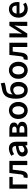

<svg xmlns="http://www.w3.org/2000/svg" viewBox="2515 -3380 879 5949"><g transform="rotate(-90 2954.5 -405.5)"><path d="M83 0V-555H447V-451H214V0Z M471 14Q453 14 439.5 11Q426 8 412 3L434 -116Q441 -115 447 -113.5Q453 -112 461 -112Q487 -112 504.5 -135Q522 -158 528 -211Q539 -297 548.5 -383.5Q558 -470 568 -555H945V0H814V-451H672Q664 -382 656 -313.5Q648 -245 638 -175Q625 -83 583.5 -34.5Q542 14 471 14Z M1245 14Q1196 14 1159.5 -7Q1123 -28 1102 -64.5Q1081 -101 1081 -149Q1081 -239 1159 -287.5Q1237 -336 1407 -355Q1406 -385 1396.5 -409.5Q1387 -434 1365.5 -448.5Q1344 -463 1307 -463Q1265 -463 1226 -447Q1187 -431 1150 -408L1103 -496Q1134 -515 1169.5 -531.5Q1205 -548 1245.5 -558.5Q1286 -569 1330 -569Q1400 -569 1446 -541Q1492 -513 1515 -459.5Q1538 -406 1538 -329V0H1431L1421 -61H1417Q1380 -30 1337 -8Q1294 14 1245 14ZM1287 -90Q1320 -90 1348.5 -105.5Q1377 -121 1407 -149V-273Q1332 -264 1288 -248Q1244 -232 1225.5 -209.5Q1207 -187 1207 -159Q1207 -122 1229.5 -106Q1252 -90 1287 -90Z M1694 0V-555H1918Q1980 -555 2028.5 -541Q2077 -527 2105 -496Q2133 -465 2133 -411Q2133 -371 2110 -339.5Q2087 -308 2040 -295V-290Q2074 -283 2100 -267Q2126 -251 2141 -224.5Q2156 -198 2156 -159Q2156 -103 2126 -68Q2096 -33 2045 -16.5Q1994 0 1930 0ZM1822 -331H1906Q1960 -331 1983.5 -349Q2007 -367 2007 -398Q2007 -430 1984 -448Q1961 -466 1909 -466H1822ZM1822 -89H1921Q1976 -89 2002 -110.5Q2028 -132 2028 -168Q2028 -201 2001 -221.5Q1974 -242 1917 -242H1822Z M2507 14Q2438 14 2377.5 -20.5Q2317 -55 2280 -120.5Q2243 -186 2243 -277Q2243 -370 2280 -435Q2317 -500 2377.5 -534.5Q2438 -569 2507 -569Q2559 -569 2606.5 -549.5Q2654 -530 2691 -492.5Q2728 -455 2749.5 -401Q2771 -347 2771 -277Q2771 -186 2734 -120.5Q2697 -55 2636.5 -20.5Q2576 14 2507 14ZM2507 -94Q2548 -94 2577 -116.5Q2606 -139 2621.5 -180.5Q2637 -222 2637 -277Q2637 -333 2621.5 -374.5Q2606 -416 2577 -438.5Q2548 -461 2507 -461Q2467 -461 2438 -438.5Q2409 -416 2393.5 -374.5Q2378 -333 2378 -277Q2378 -222 2393.5 -180.5Q2409 -139 2438 -116.5Q2467 -94 2507 -94Z M3140 14Q3011 14 2941 -79.5Q2871 -173 2871 -342Q2871 -448 2887 -522Q2903 -596 2933.5 -644.5Q2964 -693 3007 -722Q3050 -751 3103.5 -767Q3157 -783 3220 -792Q3252 -797 3273 -801.5Q3294 -806 3311 -812Q3328 -818 3345 -825L3369 -709Q3348 -693 3315.5 -684Q3283 -675 3247 -670Q3186 -661 3143 -652Q3100 -643 3071.5 -624Q3043 -605 3026.5 -568.5Q3010 -532 3003 -470Q2996 -408 2996 -313Q2996 -206 3032.5 -150Q3069 -94 3138 -94Q3175 -94 3201.5 -116Q3228 -138 3242.5 -178.5Q3257 -219 3257 -272Q3257 -326 3243 -362Q3229 -398 3201.5 -415.5Q3174 -433 3136 -433Q3102 -433 3066 -414.5Q3030 -396 2995 -348L2990 -436Q3023 -482 3071.5 -506Q3120 -530 3174 -530Q3236 -530 3285 -500.5Q3334 -471 3363 -413Q3392 -355 3392 -272Q3392 -186 3358.5 -121.5Q3325 -57 3268 -21.5Q3211 14 3140 14Z M3752 14Q3683 14 3622.5 -20.5Q3562 -55 3525 -120.5Q3488 -186 3488 -277Q3488 -370 3525 -435Q3562 -500 3622.5 -534.5Q3683 -569 3752 -569Q3804 -569 3851.5 -549.5Q3899 -530 3936 -492.5Q3973 -455 3994.5 -401Q4016 -347 4016 -277Q4016 -186 3979 -120.5Q3942 -55 3881.5 -20.5Q3821 14 3752 14ZM3752 -94Q3793 -94 3822 -116.5Q3851 -139 3866.5 -180.5Q3882 -222 3882 -277Q3882 -333 3866.5 -374.5Q3851 -416 3822 -438.5Q3793 -461 3752 -461Q3712 -461 3683 -438.5Q3654 -416 3638.5 -374.5Q3623 -333 3623 -277Q3623 -222 3638.5 -180.5Q3654 -139 3683 -116.5Q3712 -94 3752 -94Z M4130 14Q4112 14 4098.5 11Q4085 8 4071 3L4093 -116Q4100 -115 4106 -113.5Q4112 -112 4120 -112Q4146 -112 4163.5 -135Q4181 -158 4187 -211Q4198 -297 4207.5 -383.5Q4217 -470 4227 -555H4604V0H4473V-451H4331Q4323 -382 4315 -313.5Q4307 -245 4297 -175Q4284 -83 4242.5 -34.5Q4201 14 4130 14Z M4770 0V-555H4897V-364Q4897 -322 4893 -269Q4889 -216 4885 -164H4889Q4904 -189 4924 -222.5Q4944 -256 4958 -281L5133 -555H5253V0H5126V-191Q5126 -233 5130.5 -286Q5135 -339 5139 -392H5134Q5120 -367 5100 -332.5Q5080 -298 5065 -274L4890 0Z M5656 14Q5579 14 5517 -21Q5455 -56 5418.5 -121Q5382 -186 5382 -277Q5382 -345 5403.5 -398.5Q5425 -452 5461.5 -490.5Q5498 -529 5543.5 -549Q5589 -569 5638 -569Q5713 -569 5764 -535.5Q5815 -502 5841 -442.5Q5867 -383 5867 -305Q5867 -286 5865.5 -269.5Q5864 -253 5861 -242H5510Q5515 -193 5537 -159Q5559 -125 5593.5 -106.5Q5628 -88 5673 -88Q5708 -88 5739 -98.5Q5770 -109 5801 -128L5846 -46Q5807 -20 5758 -3Q5709 14 5656 14ZM5508 -331H5755Q5755 -394 5726 -430.5Q5697 -467 5640 -467Q5609 -467 5581 -451.5Q5553 -436 5533.5 -406Q5514 -376 5508 -331Z"/></g></svg>

Font: Noto Sans SC SemiBold
Style: Regular
Weight: 600
Designer: Ryoko NISHIZUKA 西塚涼子 (kana, bopomofo & ideographs); Paul D. Hunt (Latin, Greek & Cyrillic); Sandoll Communications 산돌커뮤니
Foundry: Adobe
Version: Version 2.004-H2;hotconv 1.0.118;makeotfexe 2.5.65603